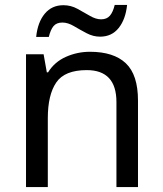

<svg xmlns="http://www.w3.org/2000/svg" viewBox="-20 -755 658 775"><path d="M343 -546Q439 -546 488 -499.5Q537 -453 537 -349V0H450V-343Q450 -472 330 -472Q241 -472 207 -422Q173 -372 173 -278V0H85V-536H156L169 -463H174Q200 -505 246 -525.5Q292 -546 343 -546ZM126 -606Q132 -665 160.5 -699.5Q189 -734 236 -734Q266 -734 292.5 -719.5Q319 -705 343 -691Q367 -677 388 -677Q411 -677 423.5 -691.5Q436 -706 443 -735H493Q487 -677 459 -642Q431 -607 384 -607Q356 -607 329.5 -621Q303 -635 278.5 -649.5Q254 -664 232 -664Q208 -664 196 -649.5Q184 -635 177 -606Z"/></svg>

Font: Noto Sans PhagsPa
Style: Regular
Weight: 400
Designer: Monotype Design Team
Foundry: Monotype Imaging Inc.
Version: Version 2.004; ttfautohint (v1.8.4.7-5d5b)